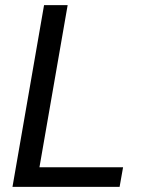

<svg xmlns="http://www.w3.org/2000/svg" viewBox="-20 -731 562 751"><path d="M461.4 -76.7 447.8 0H28.8L152.3 -710.9H244.6L134.3 -76.7Z"/></svg>

Font: Mardoto
Style: Italic
Weight: 400
Italic angle: -12°
Designer: Christian Robertson, Vahan Hovhannisyan
Foundry: Google
Version: Version 1.000